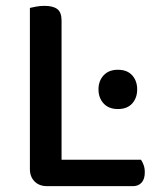

<svg xmlns="http://www.w3.org/2000/svg" viewBox="-20 -634 544 655"><path d="M140 1Q114 1 98 -15Q82 -31 82 -57V-607Q90 -609 103.5 -611.5Q117 -614 132 -614Q161 -614 175.5 -603Q190 -592 190 -564V-89H461Q466 -82 470 -71Q474 -60 474 -46Q474 -23 463 -11Q452 1 434 1ZM316 -329Q316 -358 333.5 -377Q351 -396 382 -396Q414 -396 431 -377Q448 -358 448 -329Q448 -300 431 -281Q414 -262 382 -262Q351 -262 333.5 -281Q316 -300 316 -329Z"/></svg>

Font: Baloo Bhaina 2 Medium
Style: Regular
Weight: 500
Designer: Yesha Goshar, Manish Minz, Shuchita Grover and Ek Type
Foundry: Ek Type
Version: Version 1.640;hotconv 1.0.111;makeotfexe 2.5.65597; ttfautoh